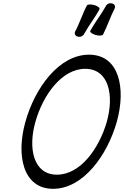

<svg xmlns="http://www.w3.org/2000/svg" viewBox="-20 -1166 779 1208"><path d="M628 -948C656 -1002 673 -1058 701 -1112C708 -1125 702 -1140 686 -1144C671 -1149 653 -1142 646 -1128C617 -1075 577 -1025 548 -972C544 -964 559 -953 581 -946C603 -940 624 -941 628 -948ZM509 -952C538 -1005 578 -1055 606 -1108C610 -1116 596 -1127 574 -1134C552 -1140 531 -1139 527 -1132C498 -1078 482 -1022 453 -968C446 -955 453 -940 468 -936C484 -931 502 -938 509 -952ZM715 -400C774 -612 730 -822 540 -822C351 -822 199 -612 140 -400C80 -188 125 22 314 22C503 22 655 -188 715 -400ZM203 -400C250 -567 368 -733 516 -733C665 -733 699 -567 652 -400C604 -233 487 -67 338 -67C190 -67 155 -233 203 -400Z"/></svg>

Font: Nupuram Condensed Oblique
Style: Regular
Weight: 400
Width: 3
Designer: Santhosh Thottingal (santhosh.thottingal@gmail.com)
Foundry: SMC
Version: Version 1.000